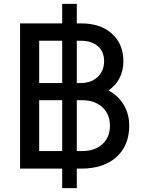

<svg xmlns="http://www.w3.org/2000/svg" viewBox="-20 -865 732 985"><path d="M83 -745H299V-845H374V-745H396Q496 -745 554.5 -692Q613 -639 613 -550Q613 -503 593.5 -465Q574 -427 537 -401Q589 -372 616 -325Q643 -278 643 -221Q643 -118 577 -59Q511 0 397 0H374V100H299V0H83ZM299 -90V-351H181V-90ZM299 -439V-656H181V-439ZM401 -90Q466 -90 505 -125Q544 -160 544 -220Q544 -279 505 -315Q466 -351 401 -351H374V-90ZM394 -439Q448 -439 481 -470Q514 -501 514 -551Q514 -601 481.5 -628.5Q449 -656 394 -656H374V-439Z"/></svg>

Font: Eudoxus Sans Medium
Style: Regular
Weight: 500
Designer: Stijn de Vries
Foundry: tokotype
Version: Version 2.005